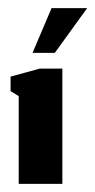

<svg xmlns="http://www.w3.org/2000/svg" viewBox="-20 -452 234 472"><path d="M60 -322H114.7L194.3 -432H106.7ZM26 0H133.3V-283.3H77.7L6 -263.7V-228L26 -215.7Z"/></svg>

Font: Jomhuria
Style: Regular
Weight: 400
Designer: Arabic design by Kourosh Beigpour, Latin design by Eben Sorkin, engineering by Lasse Fister and Khaled Hosney
Version: Version 1.0010